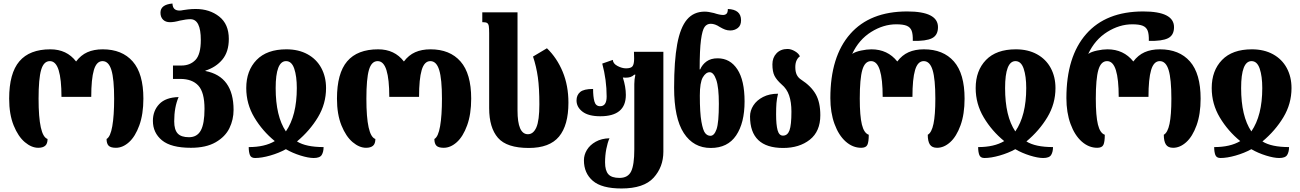

<svg xmlns="http://www.w3.org/2000/svg" viewBox="-20 -830 7382 1090"><path d="M32 -270Q32 -414 90 -482Q148 -550 266 -550Q359 -550 412 -481Q439 -517 476 -533.5Q513 -550 563 -550Q673 -550 733.5 -481Q794 -412 794 -270Q794 -182 771 -118.5Q748 -55 712.5 -23Q677 9 638 9Q608 9 596.5 -3Q585 -15 585 -41Q607 -53 617.5 -113.5Q628 -174 628 -270Q628 -381 612.5 -432Q597 -483 562 -483Q528 -483 513 -432.5Q498 -382 498 -280H329Q329 -380 313 -431.5Q297 -483 263 -483Q228 -483 213.5 -433Q199 -383 199 -270Q199 -58 250 -41Q250 -14 236.5 -2.5Q223 9 197 9Q159 9 121 -23Q83 -55 57.5 -118Q32 -181 32 -270Z M848 -144Q848 -201 884 -239Q920 -277 994 -279Q969 -222 969 -141Q969 -94 988.5 -72.5Q1008 -51 1053 -51Q1099 -51 1120 -89.5Q1141 -128 1141 -212Q1141 -306 1106 -344Q1071 -382 1003 -382H962V-458H1010Q1059 -458 1089.5 -489.5Q1120 -521 1120 -603Q1120 -721 1061 -721Q1038 -721 1001 -713Q969 -704 945 -704Q920 -704 905.5 -718.5Q891 -733 891 -758Q891 -804 959 -810Q960 -789 970 -779.5Q980 -770 1000 -770Q1007 -770 1022 -773Q1027 -774 1047.5 -776.5Q1068 -779 1091 -779Q1170 -779 1224.5 -736Q1279 -693 1279 -609Q1279 -536 1242.5 -492Q1206 -448 1146 -429V-427Q1306 -396 1306 -206Q1306 -151 1282.5 -102.5Q1259 -54 1204.5 -22.5Q1150 9 1064 9Q951 9 899.5 -33.5Q848 -76 848 -144Z M1392 5Q1483 5 1540 -29Q1470 -86 1424 -163Q1378 -240 1378 -330Q1378 -429 1436.5 -489.5Q1495 -550 1606 -550Q1675 -550 1726 -522Q1777 -494 1804 -444Q1831 -394 1831 -330Q1831 -241 1785 -164.5Q1739 -88 1666 -27Q1717 5 1817 5Q1817 32 1806.5 49.5Q1796 67 1761 67Q1731 67 1686 53Q1641 39 1603 17Q1563 39 1514 53Q1465 67 1428 67Q1405 67 1398.5 49.5Q1392 32 1392 5ZM1665 -330Q1665 -397 1650.5 -440Q1636 -483 1604 -483Q1545 -483 1545 -330Q1545 -170 1603 -84Q1665 -174 1665 -330Z M1893 -270Q1893 -414 1951 -482Q2009 -550 2127 -550Q2220 -550 2273 -481Q2300 -517 2337 -533.5Q2374 -550 2424 -550Q2534 -550 2594.5 -481Q2655 -412 2655 -270Q2655 -182 2632 -118.5Q2609 -55 2573.5 -23Q2538 9 2499 9Q2469 9 2457.5 -3Q2446 -15 2446 -41Q2468 -53 2478.5 -113.5Q2489 -174 2489 -270Q2489 -381 2473.5 -432Q2458 -483 2423 -483Q2389 -483 2374 -432.5Q2359 -382 2359 -280H2190Q2190 -380 2174 -431.5Q2158 -483 2124 -483Q2089 -483 2074.5 -433Q2060 -383 2060 -270Q2060 -58 2111 -41Q2111 -14 2097.5 -2.5Q2084 9 2058 9Q2020 9 1982 -23Q1944 -55 1918.5 -118Q1893 -181 1893 -270Z M2757 -216V-641Q2757 -669 2755 -681.5Q2753 -694 2746 -699Q2739 -704 2723 -704H2718V-760H2918V-203Q2918 -68 2977 -68Q3008 -68 3025 -107Q3042 -146 3042 -238Q3042 -330 3033.5 -391Q3025 -452 3006 -509L3085 -556Q3142 -501 3174.5 -422.5Q3207 -344 3207 -247Q3207 -119 3153.5 -54.5Q3100 10 2982 10Q2857 10 2807 -47.5Q2757 -105 2757 -216Z M3295 80Q3295 49 3312 21Q3329 -7 3362 -25.5Q3395 -44 3440 -45Q3429 -20 3422 16Q3415 52 3415 92Q3415 138 3433.5 159Q3452 180 3497 180Q3545 180 3563 143Q3581 106 3581 18V-353Q3581 -379 3587 -406H3581Q3570 -396 3558.5 -392.5Q3547 -389 3531 -389Q3521 -389 3516 -390Q3533 -337 3533 -291Q3533 -170 3388 -170Q3321 -170 3287 -196Q3253 -222 3253 -260Q3253 -290 3273.5 -307.5Q3294 -325 3347 -325Q3347 -281 3354.5 -254Q3362 -227 3387 -227Q3424 -227 3424 -282Q3424 -376 3399 -469L3459 -490Q3460 -469 3485.5 -455.5Q3511 -442 3534 -442Q3562 -442 3571 -454Q3580 -466 3580 -498Q3580 -522 3579 -536H3746V31Q3746 118 3690.5 179Q3635 240 3508 240Q3396 240 3345.5 196.5Q3295 153 3295 80Z M3807 -332Q3807 -484 3824.5 -579Q3842 -674 3880 -719Q3918 -764 3981 -764Q4001 -764 4033 -756Q4066 -745 4085 -745Q4097 -745 4104.5 -752Q4112 -759 4112 -779Q4187 -776 4187 -715Q4187 -685 4168.5 -671Q4150 -657 4126 -657Q4110 -657 4096.5 -662Q4083 -667 4066 -677Q4039 -695 4015 -695Q3993 -695 3980 -677Q3967 -659 3959.5 -603Q3952 -547 3952 -436H3955Q3967 -464 3991.5 -481.5Q4016 -499 4054 -499Q4125 -499 4166 -436.5Q4207 -374 4207 -254Q4207 -132 4159 -61Q4111 10 4015 10Q3917 10 3862 -74.5Q3807 -159 3807 -332ZM4061 -241Q4061 -335 4046 -377.5Q4031 -420 4009 -420Q3987 -420 3970 -391Q3953 -362 3953 -287Q3953 -189 3962 -139Q3971 -89 3983.5 -74Q3996 -59 4013 -59Q4035 -59 4048 -96.5Q4061 -134 4061 -241Z M4238 -169Q4238 -202 4257 -231.5Q4276 -261 4312 -279.5Q4348 -298 4397 -298Q4390 -270 4388 -244.5Q4386 -219 4386 -181Q4386 -121 4394.5 -90.5Q4403 -60 4425 -60Q4451 -60 4462 -90Q4473 -120 4473 -196Q4473 -250 4460 -288Q4447 -326 4417 -351Q4389 -376 4377 -399.5Q4365 -423 4365 -465Q4365 -503 4388.5 -527.5Q4412 -552 4451 -552Q4471 -552 4493 -539Q4515 -526 4521 -510Q4510 -503 4502.5 -487.5Q4495 -472 4495 -449Q4495 -423 4503 -406Q4511 -389 4528 -378Q4585 -341 4611 -295Q4637 -249 4637 -176Q4637 -84 4577.5 -37Q4518 10 4426 10Q4238 10 4238 -169Z M4694 -273Q4694 -509 4806.5 -637Q4919 -765 5130 -765Q5305 -765 5305 -676Q5305 -630 5271 -613Q5237 -596 5162 -598Q5163 -636 5155.5 -655.5Q5148 -675 5128 -683.5Q5108 -692 5068 -692Q4995 -692 4925.5 -648.5Q4856 -605 4818 -524Q4835 -536 4868 -543Q4901 -550 4927 -550Q5019 -550 5074 -481Q5101 -517 5138 -533.5Q5175 -550 5225 -550Q5335 -550 5395.5 -481Q5456 -412 5456 -270Q5456 -182 5433 -118.5Q5410 -55 5374.5 -23Q5339 9 5300 9Q5271 9 5259 -9.5Q5247 -28 5247 -65Q5269 -77 5279.5 -127Q5290 -177 5290 -270Q5290 -381 5274.5 -432Q5259 -483 5224 -483Q5190 -483 5175 -432.5Q5160 -382 5160 -280H4991Q4991 -380 4975 -431.5Q4959 -483 4925 -483Q4890 -483 4875.5 -433Q4861 -383 4861 -270Q4861 -172 4873 -123Q4885 -74 4912 -65Q4912 -24 4904 -7.5Q4896 9 4869 9Q4821 9 4781 -26.5Q4741 -62 4717.5 -126.5Q4694 -191 4694 -273Z M5533 5Q5624 5 5681 -29Q5611 -86 5565 -163Q5519 -240 5519 -330Q5519 -429 5577.5 -489.5Q5636 -550 5747 -550Q5816 -550 5867 -522Q5918 -494 5945 -444Q5972 -394 5972 -330Q5972 -241 5926 -164.5Q5880 -88 5807 -27Q5858 5 5958 5Q5958 32 5947.5 49.5Q5937 67 5902 67Q5872 67 5827 53Q5782 39 5744 17Q5704 39 5655 53Q5606 67 5569 67Q5546 67 5539.5 49.5Q5533 32 5533 5ZM5806 -330Q5806 -397 5791.5 -440Q5777 -483 5745 -483Q5686 -483 5686 -330Q5686 -170 5744 -84Q5806 -174 5806 -330Z M6034 -273Q6034 -509 6146.5 -637Q6259 -765 6470 -765Q6645 -765 6645 -676Q6645 -630 6611 -613Q6577 -596 6502 -598Q6503 -636 6495.5 -655.5Q6488 -675 6468 -683.5Q6448 -692 6408 -692Q6335 -692 6265.5 -648.5Q6196 -605 6158 -524Q6175 -536 6208 -543Q6241 -550 6267 -550Q6359 -550 6414 -481Q6441 -517 6478 -533.5Q6515 -550 6565 -550Q6675 -550 6735.5 -481Q6796 -412 6796 -270Q6796 -182 6773 -118.5Q6750 -55 6714.5 -23Q6679 9 6640 9Q6611 9 6599 -9.5Q6587 -28 6587 -65Q6609 -77 6619.5 -127Q6630 -177 6630 -270Q6630 -381 6614.5 -432Q6599 -483 6564 -483Q6530 -483 6515 -432.5Q6500 -382 6500 -280H6331Q6331 -380 6315 -431.5Q6299 -483 6265 -483Q6230 -483 6215.5 -433Q6201 -383 6201 -270Q6201 -172 6213 -123Q6225 -74 6252 -65Q6252 -24 6244 -7.5Q6236 9 6209 9Q6161 9 6121 -26.5Q6081 -62 6057.5 -126.5Q6034 -191 6034 -273Z M6873 5Q6964 5 7021 -29Q6951 -86 6905 -163Q6859 -240 6859 -330Q6859 -429 6917.5 -489.5Q6976 -550 7087 -550Q7156 -550 7207 -522Q7258 -494 7285 -444Q7312 -394 7312 -330Q7312 -241 7266 -164.5Q7220 -88 7147 -27Q7198 5 7298 5Q7298 32 7287.5 49.5Q7277 67 7242 67Q7212 67 7167 53Q7122 39 7084 17Q7044 39 6995 53Q6946 67 6909 67Q6886 67 6879.5 49.5Q6873 32 6873 5ZM7146 -330Q7146 -397 7131.5 -440Q7117 -483 7085 -483Q7026 -483 7026 -330Q7026 -170 7084 -84Q7146 -174 7146 -330Z"/></svg>

Font: Noto Serif Georgian Black Cond
Style: Regular
Weight: 900
Width: 3
Designer: Monotype Design team
Foundry: Monotype Imaging Inc.
Version: Version 1.000